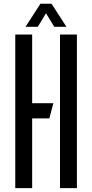

<svg xmlns="http://www.w3.org/2000/svg" viewBox="-20 -980 480 1000"><path d="M59.5 0V-800H147.5V0ZM111.5 -363.5V-442.5H258L237 -363.5ZM292.5 0V-800H380.5V0ZM113 -840.5 190.5 -960.5H248.5L326 -840.5H262.5L219.5 -911L177 -840.5Z"/></svg>

Font: Big Shoulders Stencil Text Thin Medium
Style: Regular
Weight: 500
Version: Version 2.001